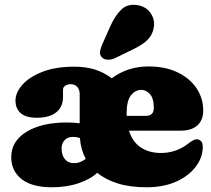

<svg xmlns="http://www.w3.org/2000/svg" viewBox="-20 -778 894 812"><path d="M839.5 -311Q839.5 -270 814.8 -247.8Q790 -225.5 745.5 -225.5H525.5Q540.5 -177.5 575.8 -154.2Q611 -131 661.5 -131Q692 -131 721.5 -141Q751 -151 775 -170Q800.5 -190 813 -189Q822 -188.5 829.8 -181.5Q837.5 -174.5 837.5 -157Q837.5 -112.5 808.2 -73.5Q779 -34.5 725.8 -10.2Q672.5 14 599.5 14Q530 14 478 -2.2Q426 -18.5 391 -47.5Q365 -21.5 314.2 -3.8Q263.5 14 199.5 14Q114.5 14 71 -20.8Q27.5 -55.5 27.5 -113Q27.5 -181 92 -220.5Q156.5 -260 262.5 -260Q293.5 -260 317 -256.5V-380Q317 -399 306.8 -410.5Q296.5 -422 279 -422Q266 -422 256.2 -415.8Q246.5 -409.5 246.5 -399V-368Q246.5 -326 217.8 -303Q189 -280 135.5 -280Q90 -280 67.8 -299.2Q45.5 -318.5 45.5 -353Q45.5 -386 74.2 -419Q103 -452 158.8 -474Q214.5 -496 295.5 -496Q341 -496 379.5 -484.5Q418 -473 452.5 -447Q520.5 -497 607.5 -497Q680 -497 732 -471.5Q784 -446 811.8 -403.8Q839.5 -361.5 839.5 -311ZM515.5 -298.5Q515.5 -293 515.5 -288H596.5Q630.5 -288 630.5 -321.5Q630.5 -362 614.2 -380Q598 -398 577.5 -398Q552.5 -398 534 -375Q515.5 -352 515.5 -298.5ZM240.5 -150Q240.5 -121.5 254.5 -104.8Q268.5 -88 292 -88Q307.5 -88 320.2 -93.2Q333 -98.5 342.5 -106Q321.5 -145.5 318 -194Q304.5 -199 288 -199Q266.5 -199 253.5 -185.5Q240.5 -172 240.5 -150ZM446 -666Q466 -711 492.8 -737.2Q519.5 -763.5 562.5 -756Q599.5 -749.5 617.8 -721.2Q636 -693 630.5 -661.5Q625 -631 605 -610.5Q585 -590 543 -569.5L465 -531.5Q451 -525 435.5 -525.5Q420 -526 411 -535.5Q401 -546.5 403 -559.8Q405 -573 411.5 -588Z"/></svg>

Font: Fraunces 9pt S100 Black
Style: Regular
Weight: 900
Version: Version 1.000; ttfautohint (v1.8.3)